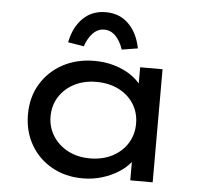

<svg xmlns="http://www.w3.org/2000/svg" viewBox="-54 -821 938 888"><g transform="rotate(5 415.0 -377.5)"><path d="M362 10Q281 10 218 -25.5Q155 -61 119.5 -123Q84 -185 84 -263Q84 -343 121 -404.5Q158 -466 222.5 -501Q287 -536 370 -536Q420 -536 463 -523Q506 -510 538 -488.5Q570 -467 589 -440.5Q608 -414 609 -387L582 -389V-525H686V0H582V-136L604 -135Q602 -110 581.5 -84.5Q561 -59 527.5 -37.5Q494 -16 451.5 -3Q409 10 362 10ZM387 -85Q446 -85 491 -108.5Q536 -132 561 -172.5Q586 -213 586 -263Q586 -314 561 -354Q536 -394 491 -417Q446 -440 387 -440Q329 -440 284.5 -417Q240 -394 214.5 -354Q189 -314 189 -263Q189 -213 214.5 -172.5Q240 -132 284.5 -108.5Q329 -85 387 -85ZM314 -599 240 -611Q254 -682 296 -723.5Q338 -765 402 -765Q466 -765 508 -723.5Q550 -682 564 -611L490 -599Q477 -638 454.5 -661Q432 -684 402 -684Q372 -684 349.5 -661Q327 -638 314 -599Z"/></g></svg>

Font: Lexend Giga
Style: Regular
Weight: 400
Designer: Bonnie Shaver-Troup, Thomas Jockin
Foundry: Lexend
Version: Version 1.007